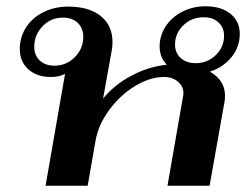

<svg xmlns="http://www.w3.org/2000/svg" viewBox="-20 -591 791 611"><path d="M648 -363Q696 -335 696 -287Q696 -276 695 -270L647 0H513L563 -287Q567 -311 549 -328.5Q531 -346 502 -346Q457 -346 409.5 -317Q362 -288 327.5 -241Q293 -194 284 -143L259 0H125L187 -356Q169 -346 142 -346Q97 -346 70 -370.5Q43 -395 43 -435Q43 -473 63 -504Q83 -535 118.5 -552.5Q154 -570 197 -570Q263 -570 300.5 -540Q338 -510 338 -457Q338 -442 335 -427L308 -277Q342 -320 397 -349.5Q452 -379 511 -385Q488 -408 488 -443Q488 -478 507.5 -507.5Q527 -537 560.5 -554Q594 -571 634 -571Q684 -571 713.5 -547Q743 -523 743 -483Q743 -442 717 -409.5Q691 -377 648 -363ZM693 -477Q693 -503 675.5 -519.5Q658 -536 628 -536Q590 -536 563.5 -510.5Q537 -485 537 -449Q537 -423 555 -406.5Q573 -390 603 -390Q640 -390 666.5 -415.5Q693 -441 693 -477ZM245 -474Q245 -501 227.5 -518Q210 -535 180 -535Q142 -535 115.5 -507.5Q89 -480 89 -442Q89 -415 106.5 -398.5Q124 -382 153 -382Q191 -382 218 -409Q245 -436 245 -474Z"/></svg>

Font: Fahkwang SemiBold
Style: Italic
Weight: 600
Italic angle: -10°
Version: Version 1.000; ttfautohint (v1.6)